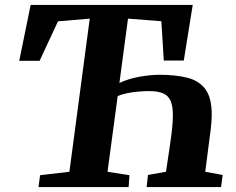

<svg xmlns="http://www.w3.org/2000/svg" viewBox="-20 -763 962 783"><path d="M137 0 143.5 -48.5 263 -62.5 346 -687 216.5 -676 141.5 -515H58.5L105 -743H766L729.5 -516H648L638 -676.5L502 -687L467 -424.5Q502 -441.5 547.5 -449.8Q593 -458 630.5 -458Q695.5 -458 743.2 -446.2Q791 -434.5 817.2 -399.8Q843.5 -365 843.5 -295.5Q843.5 -282.5 842.5 -267.8Q841.5 -253 839.5 -237L817 -62.5L888 -49.5L881.5 0H578L583.5 -49.5L657 -62.5L672.5 -167Q678.5 -206.5 681.8 -237.8Q685 -269 685 -293Q685 -330 675.8 -351.5Q666.5 -373 645.2 -382.2Q624 -391.5 588 -391.5Q568 -391.5 544.8 -389.5Q521.5 -387.5 499 -383Q476.5 -378.5 460 -371.5L418.5 -62.5L508 -48.5L504.5 0Z"/></svg>

Font: Merriweather ExtraBold
Style: Italic
Weight: 800
Italic angle: -7.8°
Version: Version 2.101